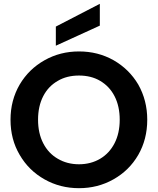

<svg xmlns="http://www.w3.org/2000/svg" viewBox="-20 -977 825 1004"><path d="M393 7C393 7 393 7 393 7C458 7 518 -8 573 -39C628 -70 671 -112 703 -167C734 -221 750 -282 750 -351C750 -351 750 -351 750 -351C750 -419 734 -480 703 -535C671 -589 628 -631 574 -662C519 -693 459 -708 393 -708C393 -708 393 -708 393 -708C328 -708 268 -693 213 -662C158 -631 115 -589 83 -535C51 -480 35 -419 35 -351C35 -351 35 -351 35 -351C35 -282 51 -221 83 -167C115 -112 158 -70 213 -39C268 -8 328 7 393 7ZM393 -118C393 -118 393 -118 393 -118C351 -118 314 -128 282 -147C249 -166 224 -193 206 -228C188 -263 179 -304 179 -351C179 -351 179 -351 179 -351C179 -398 188 -439 206 -474C224 -509 249 -535 282 -554C314 -573 351 -582 393 -582C393 -582 393 -582 393 -582C435 -582 472 -573 504 -554C536 -535 561 -509 579 -474C597 -439 606 -398 606 -351C606 -351 606 -351 606 -351C606 -304 597 -263 579 -228C561 -193 536 -166 504 -147C472 -128 435 -118 393 -118ZM502 -957C502 -957 272 -838 272 -838C272 -838 272 -738 272 -738C272 -738 502 -843 502 -843C502 -843 502 -957 502 -957Z"/></svg>

Font: Girnar Poppins
Style: SemiBold
Weight: 500
Designer: Ninad Kale (Devanagari), Jonny Pinhorn (Latin)
Foundry: Indian Type Foundry
Version: ""